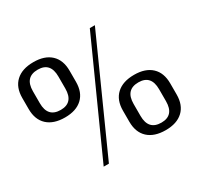

<svg xmlns="http://www.w3.org/2000/svg" viewBox="-152 -891 1119 1083"><g transform="rotate(-30 408.0 -350.0)"><path d="M181 -341Q107 -341 66.5 -378.5Q26 -416 26 -485V-557Q26 -626 66.5 -663.5Q107 -701 181 -701Q254 -701 294 -663.5Q334 -626 334 -557V-485Q334 -416 294 -378.5Q254 -341 181 -341ZM181 -390Q263 -390 263 -482V-560Q263 -652 181 -652Q139 -652 118 -629Q97 -606 97 -560V-482Q97 -436 118 -413Q139 -390 181 -390ZM553 -708H586L264 8H230ZM637 5Q563 5 522.5 -32.5Q482 -70 482 -139V-211Q482 -280 522.5 -317.5Q563 -355 637 -355Q710 -355 750 -317.5Q790 -280 790 -211V-139Q790 -70 750 -32.5Q710 5 637 5ZM637 -44Q719 -44 719 -136V-214Q719 -306 637 -306Q595 -306 574 -283Q553 -260 553 -214V-136Q553 -90 574 -67Q595 -44 637 -44Z"/></g></svg>

Font: Pathway Extreme 72pt Medium
Style: Regular
Weight: 500
Designer: Eduardo Rodriguez Tunni
Foundry: Eduardo Rodriguez Tunni
Version: Version 1.001;gftools[0.9.26]